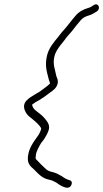

<svg xmlns="http://www.w3.org/2000/svg" viewBox="-20 -737 482 896"><path d="M105 -269C75 -240 105 -199 122 -189C137 -177 154 -163 166 -148C168 -145 173 -139 172 -135C169 -123 161 -108 154 -99L144 -85L134 -70C126 -57 117 -40 113 -22C103 23 118 36 140 55C159 74 177 96 211 102C223 104 235 111 244 116C252 122 300 158 313 126C318 115 314 106 305 104C290 100 279 93 268 85C257 78 243 71 229 67C210 63 200 59 188 46C175 34 164 23 153 11C146 5 145 2 147 -8C147 -13 148 -18 149 -22C150 -25 151 -29 153 -33L158 -45C160 -49 163 -53 165 -58C172 -73 186 -84 193 -100C199 -109 205 -122 208 -133C212 -150 205 -164 197 -174C189 -185 178 -197 166 -206C152 -218 133 -227 130 -248L131 -250C140 -257 153 -265 162 -269C177 -278 197 -292 212 -304C228 -315 244 -326 249 -347C251 -356 250 -365 246 -374C244 -379 242 -383 242 -386C237 -414 225 -437 234 -474C239 -495 251 -511 262 -526L279 -547C284 -554 289 -561 295 -568L316 -592L337 -619L357 -643C367 -655 381 -661 395 -665C409 -669 419 -676 431 -683C453 -698 438 -727 417 -713C410 -708 401 -702 392 -700C368 -693 348 -682 332 -663C310 -638 291 -610 268 -586L251 -564C231 -540 207 -512 199 -476C189 -431 198 -404 206 -373C207 -368 209 -361 212 -354C213 -351 213 -349 213 -347C213 -346 211 -345 210 -344C206 -340 200 -335 193 -330C180 -321 163 -306 149 -300C133 -289 118 -283 105 -269Z"/></svg>

Font: Stray Cat
Style: ExtObl
Weight: 400
Version: Version 1.0